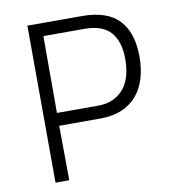

<svg xmlns="http://www.w3.org/2000/svg" viewBox="-79 -768 767 839"><g transform="rotate(-10 304.5 -348.5)"><path d="M159 -242 161 0H100L98 -697H341Q452 -697 504.5 -641Q557 -585 557 -479Q557 -426 544 -382.5Q531 -339 504 -307.5Q477 -276 436.5 -259Q396 -242 341 -242ZM341 -299Q381 -299 410 -313Q439 -327 458 -351Q477 -375 485.5 -408Q494 -441 494 -479Q494 -556 458 -598Q422 -640 341 -640H159V-299Z"/></g></svg>

Font: Panefresco 250wt
Style: Regular
Weight: 300
Version: Version 1.000